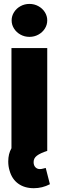

<svg xmlns="http://www.w3.org/2000/svg" viewBox="-20 -778 336 990"><path d="M29.3 101.6Q22.5 79.6 22.5 54.7Q22.5 15.1 39.1 -13.7V-530.3H223.6V0Q187.5 11.7 170.4 24.7Q153.3 37.6 153.3 57.6Q153.3 74.7 162.4 84.2Q171.4 93.8 185.5 93.8Q193.4 93.8 201.2 91.6Q209 89.4 215.8 87.9L237.3 171.9Q198.2 192.4 154.3 192.4Q106.4 192.4 74 168.9Q41.5 145.5 29.3 101.6ZM40 -672.9Q40 -695.8 52.5 -715.3Q64.9 -734.9 85.9 -746.3Q106.9 -757.8 131.8 -757.8Q156.7 -757.8 177.7 -746.3Q198.7 -734.9 211.2 -715.3Q223.6 -695.8 223.6 -672.9Q223.6 -649.9 211.2 -630.4Q198.7 -610.8 177.7 -599.4Q156.7 -587.9 131.8 -587.9Q106.9 -587.9 85.9 -599.4Q64.9 -610.8 52.5 -630.4Q40 -649.9 40 -672.9Z"/></svg>

Font: Pretendard GOV Black
Style: Regular
Weight: 900
Designer: Base glyphs from Inter by Rasmus Andersson; Hangeul glyphs from Noto Sans CJK(Source Han Sans) by Jang Soo-young and Kan
Foundry: Kil Hyung-jin
Version: Version 1.309